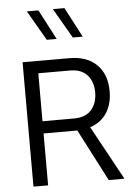

<svg xmlns="http://www.w3.org/2000/svg" viewBox="-62 -994 709 1040"><g transform="rotate(-5 292.5 -474.5)"><path d="M272 -786.1H218.3L124 -948.7H187ZM413.6 -786.1H359.9L265.6 -948.7H328.6ZM156.7 0H77.1V-676.3H330.6Q427.2 -676.3 480.2 -623.5Q533.2 -570.8 533.2 -479.5Q533.2 -409.2 501.7 -361.1Q470.2 -313 411.1 -293.9L571.8 0H486.3L340.3 -282.2Q335.4 -282.2 330.6 -282.2H156.7ZM156.7 -609.4V-348.6H328.6Q391.6 -348.6 423.1 -385.3Q454.6 -421.9 454.6 -479.5Q454.6 -537.1 423.1 -573.2Q391.6 -609.4 328.6 -609.4Z"/></g></svg>

Font: Estedad-FD Regular
Style: FD-Regular
Weight: 400
Designer: Amin Abedi
Version: Version 7.3